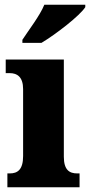

<svg xmlns="http://www.w3.org/2000/svg" viewBox="-20 -786 378 806"><path d="M74 -619V-606H154C216 -643 316 -721 338 -756V-766H166C148 -721 100 -659 74 -619ZM11 0H314V-58H304C271 -58 248 -73 248 -128V-536H4V-479H21C52 -479 77 -463 77 -412V-131C77 -74 54 -58 21 -58H11Z"/></svg>

Font: Noto Serif Bengali Condensed Black
Style: Regular
Weight: 900
Width: 3
Designer: Juan Bruce, Universal Thirst, Indian Type Foundry and the Monotype Design Team.
Foundry: Monotype Imaging Inc.
Version: Version 2.003